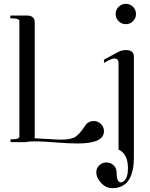

<svg xmlns="http://www.w3.org/2000/svg" viewBox="-20 -741 783 1001"><path d="M636 -480Q678 -480 678 -446V79Q678 240 565 240Q532 240 507 212.5Q482 185 482 158Q482 136 497.5 121Q513 106 535 106Q557 106 572.5 121Q588 136 588 158Q588 210 610 210Q624 210 635.5 192Q647 174 647 135Q647 61 598 39V-412Q598 -436 577 -436Q566 -436 550 -428L522 -413V-430L598 -471Q618 -480 636 -480ZM598.5 -705.5Q614 -721 636 -721Q658 -721 673.5 -705.5Q689 -690 689 -668Q689 -646 673.5 -630.5Q658 -615 636 -615Q614 -615 598.5 -630.5Q583 -646 583 -668Q583 -690 598.5 -705.5ZM81 -630Q81 -645 47 -645H34V-660H119Q161 -660 161 -626V-20Q193 -18 224 -16.5Q255 -15 270.5 -14Q286 -13 298 -13Q351 -13 373.5 -28Q396 -43 424 -86Q440 -110 469 -110Q491 -110 506.5 -94.5Q522 -79 522 -57Q522 7 385 7Q340 7 275 2Q209 -4 162 -4Q126 -4 117 0H35V-15H48Q81 -15 81 -30Z"/></svg>

Font: kawoszeh
Style: Medium
Weight: 500
Version: Version 000.030